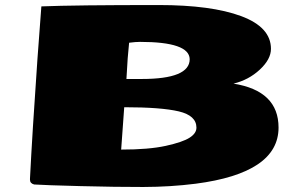

<svg xmlns="http://www.w3.org/2000/svg" viewBox="-20 -734 1195 766"><path d="M475.6 -306.2 463.4 -137.2Q573.7 -137.2 641.4 -152.1Q709 -167 736.3 -184.6Q763.7 -202.1 763.7 -224.6Q763.7 -272.9 693.4 -289.6Q623 -306.2 475.6 -306.2ZM545.4 -418.9Q736.8 -418.9 736.8 -498Q735.4 -566.9 538.6 -566.9Q521 -566.9 495.1 -563.5Q489.3 -512.7 484.4 -418.9ZM911.6 -400.4Q1091.3 -371.6 1091.3 -225.1Q1091.3 -43.9 760.3 -1Q660.2 11.7 551.8 12Q443.4 12.2 300.8 8.5Q158.2 4.9 116.2 2Q99.6 -2.4 99.6 -17.1V-21Q108.9 -205.6 129.4 -499L145 -708.5Q279.3 -713.9 613.3 -713.9Q823.2 -713.9 942.1 -669.7Q1061 -625.5 1061 -539.1Q1061 -497.6 1016.6 -456.3Q972.2 -415 911.6 -400.4Z"/></svg>

Font: Seymour One
Style: Book
Weight: 400
Designer: vernon adams
Foundry: vernon adams
Version: Version 1.000; ttfautohint (v0.93) -l 8 -r 50 -G 200 -x 0 -w